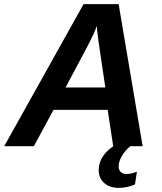

<svg xmlns="http://www.w3.org/2000/svg" viewBox="-41 -708 783 930"><path d="M507.3 0 480.5 -175.8H218.3L123 0H-20.5L363.8 -688H533.7L649.9 0ZM427.7 -582Q417.5 -550.8 379.9 -478.5L276.4 -284.2H469.2L436.5 -504.9Q427.7 -570.8 427.7 -582ZM534.7 202.1Q490.7 202.1 463.9 178.7Q437 155.3 437 114.7Q437 79.1 459.2 46.6Q481.4 14.2 524.9 -10.3H605Q575.2 8.3 554.4 39.6Q533.7 70.8 533.7 97.7Q533.7 116.2 544.4 125.5Q555.2 134.8 572.3 134.8Q596.2 134.8 622.1 123.5L612.8 185.5Q574.2 202.1 534.7 202.1Z"/></svg>

Font: Liberation Sans
Style: Bold Italic
Weight: 700
Italic angle: -12°
Designer: Steve Matteson
Foundry: Ascender Corporation
Version: Version 2.1.5